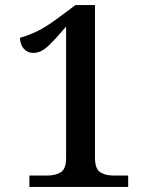

<svg xmlns="http://www.w3.org/2000/svg" viewBox="-20 -738 599 758"><path d="M96 0V-45H167Q199 -45 220 -58Q241 -71 241 -115V-633Q202 -587 172 -558Q142 -529 112 -529Q89 -529 74 -545.5Q59 -562 59 -589Q89 -597 123.5 -613Q158 -629 208 -666L278 -718H355V-115Q355 -72 375 -58.5Q395 -45 428 -45H486V0Z"/></svg>

Font: Noto Serif NP Hmong Medium
Style: Regular
Weight: 500
Designer: Dalton Maag Ltd
Foundry: Dalton Maag Ltd
Version: Version 1.001; ttfautohint (v1.8.4.7-5d5b)